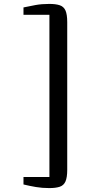

<svg xmlns="http://www.w3.org/2000/svg" viewBox="-20 -824 458 981"><path d="M232 137Q195 137 163 131.5Q131 126 100 118.5V80.5H232.5V-748.5H100V-786Q129.5 -792.5 161.2 -798.2Q193 -804 232 -804Q265 -804 285.2 -797.2Q305.5 -790.5 314.5 -770.5Q323.5 -750.5 323.5 -710.5V43.5Q323.5 83 314.5 103.2Q305.5 123.5 285.2 130.2Q265 137 232 137Z"/></svg>

Font: Merriweather 48pt Medium
Style: Regular
Weight: 500
Version: Version 2.100